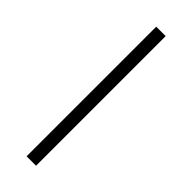

<svg xmlns="http://www.w3.org/2000/svg" viewBox="-241 -725 741 741"><g transform="rotate(45 130.0 -354.0)"><path d="M156 0H104.5V-707.5H156Z"/></g></svg>

Font: LatoLatin Light
Style: Regular
Weight: 300
Designer: Lukasz Dziedzic with Adam Twardoch and Botio Nikoltchev
Foundry: tyPoland Lukasz Dziedzic
Version: Version 2.015; 2015-08-06; http://www.latofonts.com/